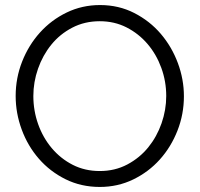

<svg xmlns="http://www.w3.org/2000/svg" viewBox="-20 -735 791 760"><path d="M375 5Q301 5 239.5 -25.5Q178 -56 134 -106.5Q90 -157 66 -222Q42 -287 42 -355Q42 -426 67.5 -491Q93 -556 138 -606Q183 -656 244 -685.5Q305 -715 376 -715Q450 -715 511.5 -683.5Q573 -652 616.5 -601Q660 -550 684 -485.5Q708 -421 708 -354Q708 -283 682.5 -218Q657 -153 612.5 -103.5Q568 -54 507 -24.5Q446 5 375 5ZM112 -355Q112 -297 131 -243.5Q150 -190 185 -148.5Q220 -107 268 -82.5Q316 -58 375 -58Q435 -58 484 -84Q533 -110 567 -152Q601 -194 619.5 -247Q638 -300 638 -355Q638 -413 618.5 -466.5Q599 -520 564 -561Q529 -602 481 -626.5Q433 -651 375 -651Q315 -651 266 -625.5Q217 -600 183 -558Q149 -516 130.5 -463Q112 -410 112 -355Z"/></svg>

Font: Oxford Sans
Style: Regular
Weight: 400
Designer: Matt McInerney, Pablo Impallari, Rodrigo Fuenzalida
Foundry: Matt McInerney, Pablo Impallari, Rodrigo Fuenzalida
Version: Version 3.000g; ttfautohint (v1.5) -l 8 -r 28 -G 28 -x 14 -D